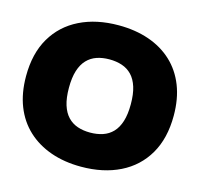

<svg xmlns="http://www.w3.org/2000/svg" viewBox="-106 -844 1008 968"><g transform="rotate(15 397.5 -360.0)"><path d="M397 9Q310 9 239 -16Q168 -41 117 -88.5Q66 -136 39 -204.5Q12 -273 12 -361Q12 -479 60 -561Q108 -643 195 -686Q282 -729 398 -729Q485 -729 556 -704.5Q627 -680 678 -632.5Q729 -585 756 -516.5Q783 -448 783 -360Q783 -242 735 -159.5Q687 -77 600 -34Q513 9 397 9ZM397 -169Q433 -169 463 -179Q493 -189 514.5 -211.5Q536 -234 547.5 -270.5Q559 -307 559 -360Q559 -413 547.5 -449.5Q536 -486 514.5 -508.5Q493 -531 463 -541Q433 -551 397 -551Q361 -551 331.5 -541Q302 -531 280.5 -508.5Q259 -486 247.5 -449.5Q236 -413 236 -360Q236 -307 247.5 -270.5Q259 -234 280.5 -211.5Q302 -189 331.5 -179Q361 -169 397 -169Z"/></g></svg>

Font: Mona Sans Expanded Black
Style: Regular
Weight: 900
Width: 7
Designer: Deni Anggara
Foundry: GitHub
Version: Version 2.000